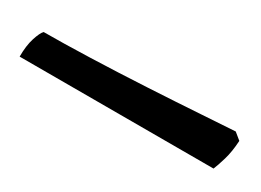

<svg xmlns="http://www.w3.org/2000/svg" viewBox="-21 -759 369 271"><g transform="rotate(30 164.0 -623.5)"><path d="M0 -593Q0 -611 4 -623.5Q8 -636 12 -640Q43 -640 87.5 -641.5Q132 -643 178 -645.5Q224 -648 262 -650.5Q300 -653 317 -654L328 -645Q327 -627 323 -613.5Q319 -600 316 -593Z"/></g></svg>

Font: Texturina ExtraLight
Style: Regular
Weight: 200
Designer: Guillermo Torres Carreño
Foundry: Omnibus-Type
Version: Version 1.002; ttfautohint (v1.8.3)